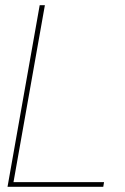

<svg xmlns="http://www.w3.org/2000/svg" viewBox="-20 -720 482 740"><path d="M9 0 133 -700H153L32 -18H381L378 0Z"/></svg>

Font: DM Sans 36pt Thin
Style: Italic
Weight: 250
Italic angle: -10°
Designer: Colophon Foundry, Jonny Pinhorn
Foundry: Colophon Foundry
Version: Version 4.004;gftools[0.9.30]